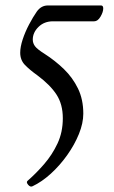

<svg xmlns="http://www.w3.org/2000/svg" viewBox="-20 -437 417 703"><path d="M99 245Q91 249 83 239.5Q75 230 81 225Q112 198 141.5 164Q171 130 190.5 88.5Q210 47 210 -4Q210 -55 187 -90.5Q164 -126 117 -161Q89 -181 71.5 -199Q54 -217 54 -244Q54 -265 63 -292.5Q72 -320 86.5 -347.5Q101 -375 115 -395Q131 -417 155 -417H350Q358 -417 358 -406Q358 -393 348 -376Q338 -359 325 -359H174Q142 -359 121 -338.5Q100 -318 100 -292Q100 -279 108 -268Q116 -257 143 -240Q182 -215 214 -184Q246 -153 265.5 -113Q285 -73 285 -21Q285 14 269 53.5Q253 93 226 131Q199 169 166 199Q133 229 99 245Z"/></svg>

Font: Junicode
Style: Regular
Weight: 400
Designer: Peter S. Baker
Version: Version 2.100; ttfautohint (v1.8.4)